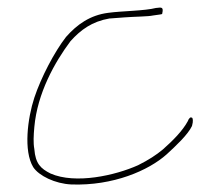

<svg xmlns="http://www.w3.org/2000/svg" viewBox="-20 -469 573 509"><path d="M68 -26C83 -3 126 18 169 20C280 24 374 -17 422 -60C447 -83 478 -112 489 -135C493 -149 491 -156 489 -157H488C486 -160 480 -155 478 -148C464 -122 438 -96 412 -73C394 -58 374 -45 346 -31C286 -4 180 20 114 -9C88 -22 74 -35 71 -74C68 -90 69 -110 71 -132C79 -222 125 -304 167 -360C194 -390 224 -412 270 -420H271C285 -421 299 -422 311 -423C337 -425 373 -425 386 -428C400 -430 409 -431 410 -432V-433C414 -450 409 -450 395 -448H394C363 -440 303 -440 267 -435C219 -429 184 -404 155 -371C124 -331 89 -264 71 -210C53 -155 42 -69 68 -26Z"/></svg>

Font: Stray Cat
Style: ExLtExt
Weight: 200
Version: Version 1.0